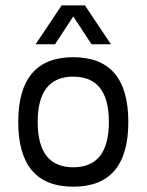

<svg xmlns="http://www.w3.org/2000/svg" viewBox="-20 -704 553 724"><path d="M48.8 -244.1Q48.8 -488.3 256.3 -488.3Q463.9 -488.3 463.9 -244.1Q463.9 0 256.3 0Q48.8 0 48.8 -244.1ZM390.6 -244.1Q390.6 -415 256.3 -415Q122.1 -415 122.1 -244.1Q122.1 -73.2 256.3 -73.2Q390.6 -73.2 390.6 -244.1ZM114.3 -537.1 212.4 -683.6H300.3L398.4 -537.1H325.2L256.3 -642.1L187.5 -537.1Z"/></svg>

Font: Sanitrixie
Style: Regular
Weight: 400
Designer: Jayvee D. Enaguas (Grand Chaos)
Version: Version 1.1 - 6/9/2013